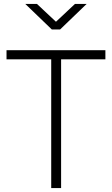

<svg xmlns="http://www.w3.org/2000/svg" viewBox="-20 -951 566 971"><path d="M13 0ZM239 -651H13V-697H513V-651H289V0H239ZM108 -931H167L263 -841L359 -931H418L284 -802H242Z"/></svg>

Font: Cairo Light
Style: Regular
Weight: 300
Designer: Mohamed Gaber, the designers of Titillium
Foundry: Kief Type Foundry
Version: Version 2.009; ttfautohint (v1.5.33-1714) -l 8 -r 50 -G 200 